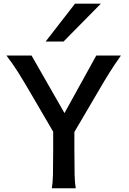

<svg xmlns="http://www.w3.org/2000/svg" viewBox="-20 -1011 694 1031"><path d="M14.6 -712.9H149.4L326.2 -403.8L497.1 -712.9H629.4Q590.3 -657.2 566.2 -618.4Q542 -579.6 507.3 -520L379.4 -302.2V-212.4Q379.4 -121.1 380.6 -73.7Q381.8 -26.4 386.7 0H258.3Q263.2 -26.4 264.4 -73.7Q265.6 -121.1 265.6 -212.4V-303.7L139.2 -520Q102.1 -583.5 76.7 -623.8Q51.3 -664.1 14.6 -712.9ZM521.5 -991.2 321.3 -788.1H225.1L382.8 -991.2Z"/></svg>

Font: Lesson One Medium
Style: Regular
Weight: 500
Designer: But Ko, Victor Gaultney, Annie Olsen, Julie Remington, Don Collingsworth, Eric Hays, Becca Hirsbrunner
Version: Version 1.100